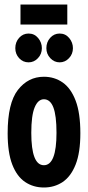

<svg xmlns="http://www.w3.org/2000/svg" viewBox="-20 -823 390 853"><path d="M175 10Q128 10 91.5 -14.5Q55 -39 34.5 -92Q14 -145 14 -231Q14 -365 59.5 -423.5Q105 -482 175 -482Q222 -482 258.5 -456.5Q295 -431 316 -376Q337 -321 337 -231Q337 -145 316 -92Q295 -39 258.5 -14.5Q222 10 175 10ZM175 -89Q231 -89 231 -233Q231 -310 217 -346Q203 -382 175 -382Q149 -382 134 -346Q119 -310 119 -233Q119 -89 175 -89ZM107 -546Q82 -546 65 -564.5Q48 -583 48 -609Q48 -636 65 -655Q82 -674 107 -674Q133 -674 149.5 -654Q166 -634 166 -609Q166 -583 148.5 -564.5Q131 -546 107 -546ZM245 -546Q221 -546 203.5 -564.5Q186 -583 186 -609Q186 -636 203 -655Q220 -674 245 -674Q271 -674 287.5 -654Q304 -634 304 -609Q304 -583 286.5 -564.5Q269 -546 245 -546ZM71 -714V-803H279V-714Z"/></svg>

Font: Inconsolata ExtraCondensed Black
Style: Regular
Weight: 900
Width: 2
Monospace: yes
Designer: Raph Levien, Cyreal, Brenton Simpson
Foundry: Raph Levien, Cyreal, Google
Version: Version 3.001; ttfautohint (v1.8.2.53-6de2)